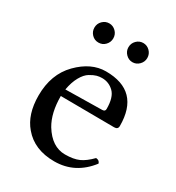

<svg xmlns="http://www.w3.org/2000/svg" viewBox="-156 -720 758 826"><g transform="rotate(30 223.5 -306.5)"><path d="M99.1 -575.2Q99.1 -595.2 113 -609.1Q127 -623 146 -623Q165 -623 179 -609.1Q192.9 -595.2 192.9 -575.2Q192.9 -556.2 179.4 -542Q166 -527.8 146 -527.8Q126 -527.8 112.5 -542Q99.1 -556.2 99.1 -575.2ZM268.1 -575.2Q268.1 -595.2 282 -609.1Q295.9 -623 314.9 -623Q334 -623 347.9 -609.1Q361.8 -595.2 361.8 -575.2Q361.8 -556.2 347.9 -542Q334 -527.8 314.9 -527.8Q295.9 -527.8 282 -542Q268.1 -556.2 268.1 -575.2ZM124 -282.2 305.2 -285.2Q320.3 -285.2 319.8 -298.8Q319.8 -356 295.4 -379.9Q271 -403.8 236.8 -403.8Q223.6 -403.8 210.9 -400.4Q198.2 -397 179.7 -386Q161.1 -375 146 -348.1Q130.9 -321.3 124 -282.2ZM386.2 -92.8Q403.3 -91.8 407.2 -77.1Q340.3 9.8 236.8 9.8Q137.7 9.8 84 -54.2Q37.1 -108.4 37.1 -202.1Q37.1 -308.1 100.6 -372.6Q164.1 -437 236.8 -437Q405.8 -437 405.8 -263.2Q405.8 -246.1 387.2 -246.1L121.1 -248Q121.1 -164.1 152.8 -110.8Q196.8 -39.1 262.2 -39.1Q304.2 -39.1 330.8 -51Q357.4 -63 386.2 -92.8Z"/></g></svg>

Font: Linux Libertine O
Style: Regular
Weight: 400
Designer: Philipp H. Poll
Foundry: Philipp H. Poll
Version: Version 5.3.0